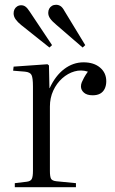

<svg xmlns="http://www.w3.org/2000/svg" viewBox="-20 -784 482 804"><path d="M42 0V-17L92 -23Q108 -25 113 -34.5Q118 -44 118 -69V-422Q118 -458 112 -470Q106 -482 84 -484L35 -488L37 -505L179 -515L185 -510L187 -415H188Q212 -467 249 -495Q286 -523 330 -523Q373 -523 399 -501Q425 -479 425 -444Q425 -426 418.5 -412.5Q412 -399 399.5 -392Q387 -385 368 -385Q344 -385 331.5 -396Q319 -407 319 -422Q319 -431 322.5 -439.5Q326 -448 332 -459Q338 -470 348 -484Q320 -493 292 -485Q264 -477 240.5 -456Q217 -435 203 -404.5Q189 -374 189 -338V-68Q189 -45 193.5 -36Q198 -27 216 -25L298 -17V0ZM187 -585 69 -679Q54 -691 45.5 -703Q37 -715 37 -728Q37 -737 40.5 -744.5Q44 -752 51.5 -757Q59 -762 69 -762Q79 -762 87 -756Q95 -750 104 -736L198 -595ZM326 -585 216 -680Q198 -695 190 -706.5Q182 -718 182 -730Q182 -740 186 -747.5Q190 -755 197.5 -759.5Q205 -764 215 -764Q225 -764 233.5 -758.5Q242 -753 250 -738L337 -595Z"/></svg>

Font: Literata 60pt Light
Style: Regular
Weight: 300
Designer: Latin by Veronika Burian and Jose Scaglione. Greek by Irene Vlachou. Cyrillic by Vera Evstafieva.
Foundry: TypeTogether
Version: Version 3.103;gftools[0.9.29]